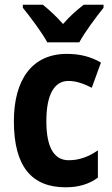

<svg xmlns="http://www.w3.org/2000/svg" viewBox="-20 -786 474 816"><path d="M181 -606H317C340 -649 390 -716 420 -753V-766H336C308 -744 279 -720 248 -684C219 -717 188 -745 162 -766H77V-753C108 -715 159 -647 181 -606ZM259 10C313 10 358 -3 396 -31V-147C357 -120 317 -105 272 -105C210 -105 177 -159 177 -271C177 -383 210 -442 271 -442C303 -442 335 -431 370 -413L409 -520C370 -543 324 -557 264 -557C116 -557 39 -447 39 -271C39 -79 114 10 259 10Z"/></svg>

Font: Noto Sans Devanagari Condensed
Style: Bold
Weight: 700
Width: 3
Designer: Jelle Bosma - Monotype Design Team
Foundry: Monotype Imaging Inc.
Version: Version 2.004